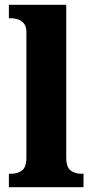

<svg xmlns="http://www.w3.org/2000/svg" viewBox="-20 -780 386 800"><path d="M17 0V-56H28Q53 -56 71.5 -69.5Q90 -83 90 -125V-645Q90 -671 78.5 -683.5Q67 -696 52.5 -700Q38 -704 28 -704H17V-760H256V-125Q256 -83 274.5 -69.5Q293 -56 318 -56H328V0Z"/></svg>

Font: Noto Serif Thai SemiCondensed ExtraBold
Style: Regular
Weight: 800
Width: 4
Designer: Monotype Design Team
Foundry: Monotype Imaging Inc.
Version: Version 2.002; ttfautohint (v1.8.4.7-5d5b)